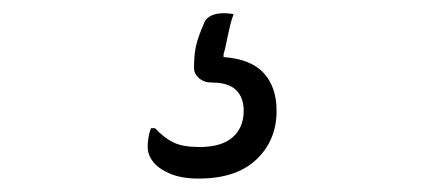

<svg xmlns="http://www.w3.org/2000/svg" viewBox="-20 -43 640 286"><path d="M328 -22Q325 -14 323 -6Q321 2 319.5 9.5Q318 17 316.5 24Q315 31 313 38V42Q354 45 373 66Q392 87 392 122Q392 166 362 194.5Q332 223 276 223Q251 223 234 216Q217 209 208.5 198.5Q200 188 200 176Q200 171 200.5 166.5Q201 162 202 157.5Q203 153 205 148H211Q225 163 239 169.5Q253 176 277 176Q310 176 326.5 161.5Q343 147 343 122Q343 102 331.5 91Q320 80 296 80Q284 80 276.5 73.5Q269 67 269 58Q269 47 270 37.5Q271 28 273.5 19.5Q276 11 279 3.5Q282 -4 285 -11Q287 -15 292.5 -18.5Q298 -22 307 -23Q316 -24 328 -22Z"/></svg>

Font: Recursive Monospace Casual Light
Style: Regular
Weight: 300
Version: Version 1.047